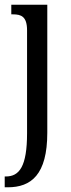

<svg xmlns="http://www.w3.org/2000/svg" viewBox="-23 -556 300 816"><path d="M-3 240H10C109 240 178 187 178 8V-536H25V-495H32C67 -495 92 -486 92 -427V10C92 152 59 194 2 194H-3Z"/></svg>

Font: Noto Serif Armenian ExtraCondensed
Style: Regular
Weight: 400
Width: 2
Designer: Monotype Design Team
Foundry: Monotype Imaging Inc.
Version: Version 2.008